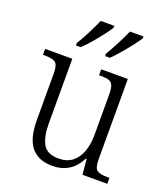

<svg xmlns="http://www.w3.org/2000/svg" viewBox="-141 -866 852 975"><g transform="rotate(20 285.0 -378.0)"><path d="M254 10Q179 10 140.5 -36.5Q102 -83 102 -185V-434Q102 -481 85 -492.5Q68 -504 28 -504H18V-536H165V-186Q165 -115 187.5 -75.5Q210 -36 272 -36Q317 -36 346 -59Q375 -82 389 -121.5Q403 -161 403 -210V-428Q403 -463 396 -479Q389 -495 372.5 -499.5Q356 -504 329 -504H321V-536H465V-103Q465 -55 482 -43.5Q499 -32 537 -32H549V0H415L407 -83H403Q356 10 254 10ZM317 -619Q337 -653 357.5 -692.5Q378 -732 393 -766H466V-756Q455 -739 433.5 -711Q412 -683 387.5 -654.5Q363 -626 343 -606H317ZM159 -619Q180 -653 200 -692.5Q220 -732 235 -766H308V-756Q298 -739 276.5 -711Q255 -683 230.5 -654.5Q206 -626 185 -606H159Z"/></g></svg>

Font: Noto Serif Tamil SemiCondensed Light
Style: Regular
Weight: 300
Width: 4
Designer: Indian Type Foundry, Tom Grace, and the Monotype Design Team
Foundry: Monotype Imaging Inc.
Version: Version 2.004; ttfautohint (v1.8.4.7-5d5b)